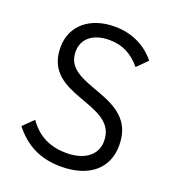

<svg xmlns="http://www.w3.org/2000/svg" viewBox="-130 -797 814 906"><g transform="rotate(20 277.0 -344.0)"><path d="M278 10C416 10 503 -59 503 -178C503 -432 158 -345 158 -524C158 -590 210 -630 290 -630C357 -630 406 -603 449 -552L499 -602C452 -661 381 -698 292 -698C171 -698 84 -630 84 -519C84 -273 429 -365 429 -172C429 -101 369 -59 281 -59C196 -59 136 -90 89 -156L38 -106C96 -32 171 10 278 10Z"/></g></svg>

Font: MV Cash Light
Style: Regular
Weight: 300
Designer: Rodrigo Fuenzalida
Foundry: fragTYPE
Version: Version 1.100;Glyphs 3.1.2 (3151)